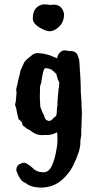

<svg xmlns="http://www.w3.org/2000/svg" viewBox="-20 -641 441 872"><path d="M223 -620Q262 -620 271 -578Q271 -541 248.5 -520Q226 -499 206.5 -499Q187 -499 158 -517Q129 -535 129 -557Q129 -612 176 -621Q189 -622 213 -618Q213 -620 223 -620ZM161 -195 163 -156 170 -137 180 -117Q183 -96 200 -92Q212 -90 223 -105Q229 -110 232 -112Q238 -117 238 -134.5Q238 -152 241 -163Q240 -168 242.5 -198.5Q245 -229 247.5 -245.5Q250 -262 249 -268Q242 -277 236 -305Q216 -325 209 -327Q187 -335 182 -329Q175 -322 167 -263Q161 -253 161.5 -237.5Q162 -222 161 -214ZM347 -222Q351 -172 351 -144L352 -131L350 -70Q350 -56 349 -44V-28L345 -2V8Q345 45 311 113Q299 138 274 164Q232 209 171 211Q120 211 96 190L86 185Q74 179 59 147Q59 144 54 134Q54 120 60 112Q64 104 87 98Q97 96 124 118Q144 140 171 141Q199 145 214 115Q229 85 237 35Q241 16 241 -8Q241 -32 239 -40Q212 -26 191 -28H182Q174 -26 158 -28.5Q142 -31 128 -41L109 -54Q110 -53 108 -53L103 -56L89 -67Q80 -72 80 -86Q73 -90 70 -96Q62 -99 62 -110L57 -130Q57 -135 52 -155Q47 -163 49.5 -171Q52 -179 52 -184L55 -218V-225Q52 -228 55 -244Q58 -250 58 -253Q64 -285 67 -293.5Q70 -302 71.5 -313Q73 -324 79 -333L89 -356Q95 -367 121 -387Q131 -397 146 -400L174 -398L203 -391Q204 -391 240 -376Q240 -395 259 -408Q267 -416 294 -409H303Q314 -410 327 -400Q333 -393 340 -368Q347 -275 347 -222Z"/></svg>

Font: Caveat Brush
Style: Regular
Weight: 400
Designer: Pablo Impallari
Foundry: Creative Lab NY
Version: Version 1.096; ttfautohint (v1.3)